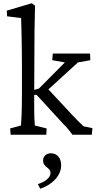

<svg xmlns="http://www.w3.org/2000/svg" viewBox="-20 -835 599 1190"><path d="M46 0H267L269 -39L196 -57C195 -68 192 -104 192 -167V-247H207L372 -67C388 -52 400 -39 429 0H549L553 -41L498 -52C478 -70 448 -101 430 -120L280 -281L463 -448L540 -462L538 -503H307L304 -462L382 -448L221 -286L192 -278L193 -459C193 -593 194 -691 197 -800L177 -815L22 -769L24 -734L111 -723C112 -700 116 -546 116 -427V-253C116 -145 112 -79 110 -57L43 -39ZM215 306 229 335C306 309 359 253 359 189C359 145 335 115 295 115C268 115 247 134 247 159C247 205 293 200 293 238C293 264 263 291 215 306Z"/></svg>

Font: TPK Tissa Web Quiz
Style: Regular
Weight: 400
Designer: Jacques Le Bailly, Suppakit Chalermlarp | Katatrad Co.,Ltd.
Foundry: Jacques Le Bailly, Cadson Demak Co.,Ltd.
Version: Version 5.000;Glyphs 3.1.2 (3151)